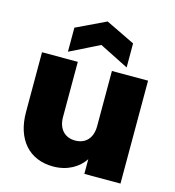

<svg xmlns="http://www.w3.org/2000/svg" viewBox="-118 -906 922 1011"><g transform="rotate(15 343.0 -401.0)"><path d="M630 -561H433V-260C433 -195 397 -157 340 -157C284 -157 247 -195 247 -260V-561H52V-235C52 -87 132 5 263 5C343 5 401 -32 433 -80V0H630ZM503 -730 344 -807 183 -730V-599L344 -679L503 -599Z"/></g></svg>

Font: SVN-Poppins ExtraBold
Style: Regular
Weight: 800
Designer: Ninad Kale (Devanagari), Jonny Pinhorn (Latin)
Foundry: Indian Type Foundry
Version: Version 3.002 2017; ttfautohint (v1.8.3)